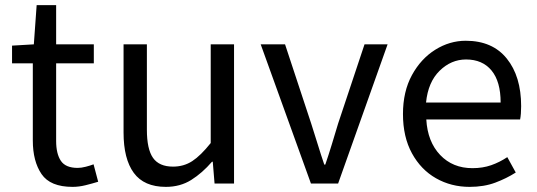

<svg xmlns="http://www.w3.org/2000/svg" viewBox="-20 -716 2095 749"><path d="M263 13Q176 13 142 -37Q108 -87 108 -168V-469H27V-538L112 -543L123 -696H199V-543H346V-469H199V-166Q199 -116 217.5 -88.5Q236 -61 283 -61Q297 -61 314.5 -65.5Q332 -70 345 -75L363 -7Q340 0 314 6.5Q288 13 263 13Z M627 13Q542 13 502 -41.5Q462 -96 462 -199V-543H553V-210Q553 -134 577 -100Q601 -66 655 -66Q697 -66 730 -87.5Q763 -109 802 -158V-543H893V0H817L810 -85H807Q769 -41 726 -14Q683 13 627 13Z M1193 0 997 -543H1092L1194 -234Q1207 -194 1219.5 -153Q1232 -112 1245 -74H1249Q1262 -112 1274.5 -153Q1287 -194 1299 -234L1402 -543H1492L1299 0Z M1812 13Q1740 13 1681 -20.5Q1622 -54 1587 -118Q1552 -182 1552 -271Q1552 -359 1587 -423Q1622 -487 1678 -522Q1734 -557 1797 -557Q1901 -557 1957 -487.5Q2013 -418 2013 -302Q2013 -287 2012 -273.5Q2011 -260 2009 -250H1643Q1648 -163 1697 -111.5Q1746 -60 1823 -60Q1863 -60 1896 -71.5Q1929 -83 1959 -103L1992 -43Q1956 -20 1912 -3.5Q1868 13 1812 13ZM1642 -316H1933Q1933 -398 1897.5 -441Q1862 -484 1798 -484Q1740 -484 1695 -440Q1650 -396 1642 -316Z"/></svg>

Font: Source Han Sans SC
Style: Regular
Weight: 400
Designer: Ryoko NISHIZUKA 西塚涼子 (kana, bopomofo & ideographs); Paul D. Hunt (Latin, Greek & Cyrillic); Sandoll Communications 산돌커뮤니
Foundry: Adobe
Version: Version 2.002;hotconv 1.0.116;makeotfexe 2.5.65601; ttfautoh